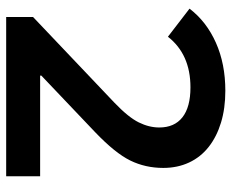

<svg xmlns="http://www.w3.org/2000/svg" viewBox="-84 -666 750 622"><g transform="rotate(90 291.0 -355.0)"><path d="M225 -110H551V0H35V-87L313 -351Q360 -396 376.5 -429.5Q393 -463 393 -496Q393 -545 360 -571Q327 -597 263 -597Q156 -597 99 -524L8 -594Q50 -649 118.5 -679.5Q187 -710 274 -710Q331 -710 377 -696Q423 -682 456 -656Q489 -630 506.5 -592.5Q524 -555 524 -509Q524 -451 500 -402Q476 -353 408 -288L225 -114Z"/></g></svg>

Font: CMG Sans SemiBold
Style: Regular
Weight: 600
Designer: Julieta Ulanovsky
Foundry: Julieta Ulanovsky
Version: Version 7.200